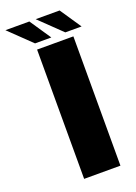

<svg xmlns="http://www.w3.org/2000/svg" viewBox="-221 -880 667 942"><g transform="rotate(-20 113.0 -409.0)"><path d="M48 0H237.5V-675H48ZM207 -707H292L217.5 -817.5H92.5ZM49 -707H134L59.5 -817.5H-65.5Z"/></g></svg>

Font: Anybody SemiCondensed ExtraBold
Style: Regular
Weight: 800
Width: 4
Version: Version 1.113;gftools[0.9.25]